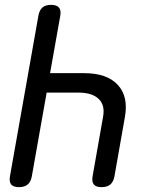

<svg xmlns="http://www.w3.org/2000/svg" viewBox="-20 -760 640 790"><path d="M190 -740Q213 -740 222.5 -729Q232 -718 228 -695L186 -459H326Q420 -459 464.5 -411Q509 -363 494 -279L451 -35Q447 -12 434 -1Q421 10 398 10Q375 10 366 -1Q357 -12 361 -35L404 -279Q413 -327 386 -353Q359 -379 302 -379H172L111 -35Q107 -12 94 -1Q81 10 58 10Q35 10 26 -1Q17 -12 21 -35L138 -695Q142 -718 154.5 -729Q167 -740 190 -740Z"/></svg>

Font: Maple Mono NL
Style: Italic
Weight: 400
Italic angle: -10°
Monospace: yes
Designer: subframe7536
Version: Version 7.000